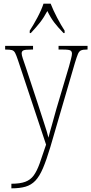

<svg xmlns="http://www.w3.org/2000/svg" viewBox="-20 -786 497 1046"><path d="M42 215Q89 215 117.5 204.5Q146 194 163.5 170Q181 146 196 104.5Q211 63 231 2L78 -458Q69 -485 62.5 -497.5Q56 -510 45 -513Q34 -516 10 -516H8V-536H160V-516H151Q117 -516 107.5 -511.5Q98 -507 98 -495Q98 -486 104 -468Q110 -450 121 -418L186 -221Q204 -164 220.5 -114.5Q237 -65 244 -36Q251 -65 262.5 -104Q274 -143 287 -192L356 -424Q362 -447 367 -465.5Q372 -484 372 -494Q372 -505 364.5 -510.5Q357 -516 323 -516H299V-536H457V-516H453Q432 -516 421.5 -511.5Q411 -507 404.5 -491.5Q398 -476 388 -443L254 16Q233 86 214 130.5Q195 175 172.5 198.5Q150 222 119 231Q88 240 43 240H42ZM142 -619Q161 -648 183.5 -690Q206 -732 217 -766H256Q269 -732 291 -690Q313 -648 332 -619V-606H326Q295 -638 275.5 -663.5Q256 -689 238 -726Q218 -689 198 -663.5Q178 -638 148 -606H142Z"/></svg>

Font: Noto Serif Armenian Condensed Thin
Style: Regular
Weight: 100
Width: 3
Designer: Monotype Design Team
Foundry: Monotype Imaging Inc.
Version: Version 2.008; ttfautohint (v1.8.4.7-5d5b)